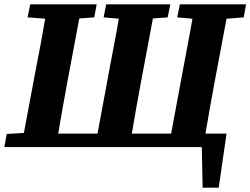

<svg xmlns="http://www.w3.org/2000/svg" viewBox="-32 -677 1153 884"><path d="M784 -597 796 -657H1101L1090 -597L1011 -591L957 -304Q946 -244 935 -183.5Q924 -123 914 -62H1011L975 187H901L897 0H-12L-1 -60L78 -65L132 -353Q144 -413 155 -472.5Q166 -532 176 -591L95 -597L107 -657H413L402 -597L333 -592L279 -304Q268 -244 257 -183.5Q246 -123 236 -62H417L471 -353Q482 -413 493.5 -472.5Q505 -532 515 -591L445 -597L457 -657H752L740 -597L672 -592L618 -304Q607 -244 596 -183.5Q585 -123 575 -62H756L810 -353Q821 -413 832.5 -472.5Q844 -532 854 -591Z"/></svg>

Font: Source Serif 4 SmText
Style: Bold Italic
Weight: 700
Italic angle: -12°
Designer: Frank Grießhammer
Foundry: Adobe
Version: Version 4.005;hotconv 1.1.0;makeotfexe 2.6.0